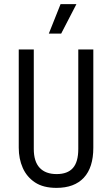

<svg xmlns="http://www.w3.org/2000/svg" viewBox="-20 -900 544 932"><path d="M254 12Q190 12 150 -14.5Q110 -41 90.5 -85Q71 -129 71 -183V-660H144V-177Q144 -116 172.5 -85.5Q201 -55 255 -55Q308 -55 334 -84.5Q360 -114 360 -177V-660H433V-183Q433 -87 387 -37.5Q341 12 254 12ZM277 -737H217L274 -880H351Z"/></svg>

Font: Bricolage Grotesque 12pt Condensed Light
Style: Regular
Weight: 300
Width: 3
Designer: Mathieu Triay
Foundry: Atelier Triay
Version: Version 1.001; ttfautohint (v1.8.4.7-5d5b);gftools[0.9.33.de